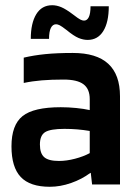

<svg xmlns="http://www.w3.org/2000/svg" viewBox="-20 -707 532 736"><path d="M171 9Q95 9 59.5 -28.5Q24 -66 24 -146Q24 -228 66.5 -262Q109 -296 213 -296Q242 -296 272 -293Q302 -290 324 -285V-327Q324 -366 300 -384Q276 -402 224 -402Q177 -402 140.5 -399Q104 -396 71 -389V-486Q109 -495 153.5 -499.5Q198 -504 259 -504Q350 -504 395 -462.5Q440 -421 440 -338V0H333L328 -44H326Q294 -20 252.5 -5.5Q211 9 171 9ZM227 -213Q173 -213 153 -200.5Q133 -188 133 -153Q133 -119 149.5 -104.5Q166 -90 206 -90Q235 -90 267.5 -98.5Q300 -107 324 -120V-205Q300 -209 276.5 -211Q253 -213 227 -213ZM327 -683H397Q397 -622 376 -588Q355 -554 316 -554Q299 -554 281 -561.5Q263 -569 235 -592Q217 -606 209 -610Q201 -614 195 -614Q182 -614 175 -600Q168 -586 168 -558H98Q98 -618 119 -652.5Q140 -687 180 -687Q197 -687 215 -679.5Q233 -672 262 -650Q280 -636 288 -632Q296 -628 302 -628Q314 -628 320.5 -641.5Q327 -655 327 -683Z"/></svg>

Font: Blinker SemiBold
Style: Regular
Weight: 600
Designer: Juergen Huber
Foundry: supertype
Version: Version 1.015;PS 1.15;hotconv 1.0.88;makeotf.lib2.5.647800